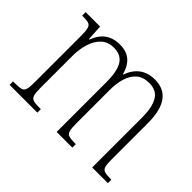

<svg xmlns="http://www.w3.org/2000/svg" viewBox="-109 -760 978 978"><g transform="rotate(45 380.0 -271.5)"><path d="M29 0V-25H42Q72 -25 86.5 -29Q101 -33 105.5 -49Q110 -65 110 -100V-433Q110 -468 105.5 -485Q101 -502 87.5 -506.5Q74 -511 46 -511H41V-536H145L150 -450H153Q171 -498 203 -520.5Q235 -543 281 -543Q330 -543 358.5 -518Q387 -493 399 -446H401Q436 -543 534 -543Q665 -543 665 -360V-96Q665 -63 670 -48Q675 -33 689.5 -29Q704 -25 733 -25H737V0H624V-361Q624 -432 601.5 -471Q579 -510 526 -510Q482 -510 456.5 -487.5Q431 -465 419.5 -427.5Q408 -390 408 -345V-99Q408 -65 413 -49Q418 -33 432.5 -29Q447 -25 475 -25H481V0H368V-361Q368 -436 345.5 -473Q323 -510 271 -510Q229 -510 202.5 -485Q176 -460 163.5 -419Q151 -378 151 -331V-99Q151 -65 156 -49Q161 -33 176.5 -29Q192 -25 222 -25H229V0Z"/></g></svg>

Font: Noto Serif Tamil Condensed ExtraLight
Style: Regular
Weight: 200
Width: 3
Designer: Indian Type Foundry, Tom Grace, and the Monotype Design Team
Foundry: Monotype Imaging Inc.
Version: Version 2.004; ttfautohint (v1.8.4.7-5d5b)